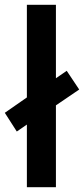

<svg xmlns="http://www.w3.org/2000/svg" viewBox="-35 -780 350 800"><path d="M77 0H198V-341L295 -407L243 -485L198 -454V-760H77V-374L-15 -310L35 -232L77 -261Z"/></svg>

Font: Noto Sans Arabic SemCond SemBd
Style: Regular
Weight: 600
Width: 4
Designer: Monotype Design Team, Nadine Chahine, Nizar Qandah and Khaled Hosny
Foundry: Monotype Imaging Inc.
Version: Version 2.012